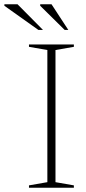

<svg xmlns="http://www.w3.org/2000/svg" viewBox="-100 -878 400 898"><path d="M245.5 -11V0H35.5V-11L121.5 -26V-644L35.5 -659V-670H245.5V-659L159.5 -644V-26ZM101 -738H79.5L-79.5 -851V-858H-18ZM219.5 -738H202.5L88 -851V-858H141Z"/></svg>

Font: Newsreader Text ExtraLight
Style: Regular
Weight: 275
Designer: Hugues Gentile
Foundry: Production Type
Version: Version 1.001